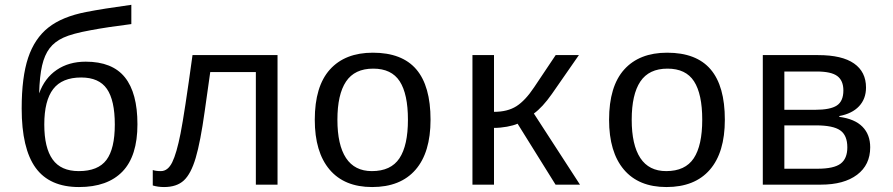

<svg xmlns="http://www.w3.org/2000/svg" viewBox="-20 -753 3641 783"><path d="M448.2 -245.1Q448.2 -343.8 416 -390.4Q383.8 -437 311 -437Q233.4 -437 197 -389.9Q160.6 -342.8 160.6 -245.1Q160.6 -150.4 194.6 -102.8Q228.5 -55.2 301.3 -55.2Q379.9 -55.2 414.1 -100.8Q448.2 -146.5 448.2 -245.1ZM329.6 -501.5Q438 -501.5 489.3 -437.7Q540.5 -374 540.5 -246.1Q540.5 -116.7 479.5 -53.5Q418.5 9.8 302.2 9.8Q182.1 9.8 125.2 -68.8Q68.4 -147.5 68.4 -310.5Q68.4 -438.5 94.7 -517.3Q121.1 -596.2 177.2 -640.6Q233.4 -685.1 331.5 -704.1Q398.9 -717.3 515.6 -733.4V-654.8Q415 -642.1 350.6 -629.9Q274.9 -616.2 238.8 -599.6Q202.6 -583 182.1 -555.9Q161.6 -528.8 151.6 -485.6Q141.6 -442.4 139.6 -372.1Q162.1 -434.6 211.4 -468Q260.7 -501.5 329.6 -501.5Z M1023.4 0V-459H837.4L814.9 -299.8Q797.4 -174.3 778.1 -109.1Q758.8 -43.9 729.7 -17.1Q700.7 9.8 648.9 9.8Q624.5 9.8 603 3.4V-59.6Q615.2 -55.2 636.2 -55.2Q664.6 -55.2 682.4 -91.3Q700.2 -127.4 716.3 -208.7Q732.4 -290 765.1 -528.3H1111.8V0Z M1735.8 -264.6Q1735.8 -131.3 1674.6 -60.8Q1613.3 9.8 1497.6 9.8Q1384.3 9.8 1324 -61.5Q1263.7 -132.8 1263.7 -264.6Q1263.7 -400.9 1325.4 -469.5Q1387.2 -538.1 1500.5 -538.1Q1619.6 -538.1 1677.7 -470.2Q1735.8 -402.3 1735.8 -264.6ZM1643.6 -264.6Q1643.6 -369.6 1610.1 -421.4Q1576.7 -473.1 1502 -473.1Q1426.3 -473.1 1391.1 -420.4Q1356 -367.7 1356 -264.6Q1356 -162.1 1391.1 -108.6Q1426.3 -55.2 1496.6 -55.2Q1574.2 -55.2 1608.9 -107.4Q1643.6 -159.7 1643.6 -264.6Z M1906.7 -528.3H1994.6V-296.9Q2049.8 -296.9 2085.9 -319.8Q2122.1 -342.8 2158.2 -397L2246.1 -528.3H2340.8L2230.5 -369.6Q2192.4 -315.4 2157.2 -290L2345.2 0H2245.6L2090.8 -248.5Q2074.2 -241.2 2047.4 -236.3Q2020.5 -231.4 1994.6 -231.4V0H1906.7Z M2936 -264.6Q2936 -131.3 2874.8 -60.8Q2813.5 9.8 2697.8 9.8Q2584.5 9.8 2524.2 -61.5Q2463.9 -132.8 2463.9 -264.6Q2463.9 -400.9 2525.6 -469.5Q2587.4 -538.1 2700.7 -538.1Q2819.8 -538.1 2877.9 -470.2Q2936 -402.3 2936 -264.6ZM2843.8 -264.6Q2843.8 -369.6 2810.3 -421.4Q2776.9 -473.1 2702.1 -473.1Q2626.5 -473.1 2591.3 -420.4Q2556.2 -367.7 2556.2 -264.6Q2556.2 -162.1 2591.3 -108.6Q2626.5 -55.2 2696.8 -55.2Q2774.4 -55.2 2809.1 -107.4Q2843.8 -159.7 2843.8 -264.6Z M3316.4 -528.3Q3414.1 -528.3 3462.9 -494.1Q3511.7 -460 3511.7 -396Q3511.7 -350.1 3483.4 -319.8Q3455.1 -289.6 3402.8 -279.8V-276.4Q3465.8 -268.1 3497.3 -236.1Q3528.8 -204.1 3528.8 -152.3Q3528.8 -80.6 3475.3 -40.3Q3421.9 0 3327.6 0H3090.8V-528.3ZM3178.7 -64.9H3313.5Q3380.9 -64.9 3408.2 -85.7Q3435.5 -106.4 3435.5 -151.9Q3435.5 -201.2 3406.5 -221.4Q3377.4 -241.7 3307.6 -241.7H3178.7ZM3178.7 -461.4V-305.2H3303.7Q3366.2 -305.2 3392.8 -322.8Q3419.4 -340.3 3419.4 -384.3Q3419.4 -424.3 3394.5 -442.9Q3369.6 -461.4 3310.5 -461.4Z"/></svg>

Font: Courier New
Style: Regular
Weight: 400
Designer: Steve Matteson
Foundry: Ascender Corporation
Version: Version 2.00.3